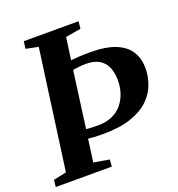

<svg xmlns="http://www.w3.org/2000/svg" viewBox="-142 -854 896 964"><g transform="rotate(-20 306.0 -371.5)"><path d="M-8 0 -4 -37 65 -51.5 152.5 -690.5 86.5 -704 91.5 -743H384L380 -704L298.5 -690.5L282 -572Q306 -574.5 332 -575.8Q358 -577 383 -577Q469.5 -577 521.2 -555.5Q573 -534 596.2 -495.8Q619.5 -457.5 619.5 -407.5Q619.5 -364.5 604.2 -322Q589 -279.5 553.2 -244.8Q517.5 -210 456.8 -189.2Q396 -168.5 304.5 -168.5Q279 -168.5 259.2 -169.8Q239.5 -171 227.5 -172.5L211 -51.5L294.5 -37L291.5 0ZM275 -522.5 234.5 -221Q249 -219.5 265.5 -218.8Q282 -218 299.5 -218Q339.5 -218 371.2 -231.5Q403 -245 424.8 -270Q446.5 -295 457.8 -328.5Q469 -362 468.5 -402Q467.5 -441.5 454.5 -470Q441.5 -498.5 414.5 -514Q387.5 -529.5 344 -529.5Q329.5 -529.5 309.8 -527.5Q290 -525.5 275 -522.5Z"/></g></svg>

Font: Merriweather 60pt
Style: Bold Italic
Weight: 700
Italic angle: -7.8°
Version: Version 2.101